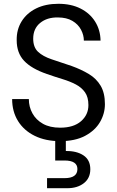

<svg xmlns="http://www.w3.org/2000/svg" viewBox="-20 -732 618 1012"><path d="M297 12Q220 12 163 -16Q106 -44 75 -94Q44 -144 44 -210H132Q132 -169 151 -134.5Q170 -100 206.5 -79.5Q243 -59 297 -59Q368 -59 407 -93Q446 -127 446 -178Q446 -220 428 -245.5Q410 -271 379.5 -287Q349 -303 309.5 -315Q270 -327 227 -342Q146 -370 107 -411.5Q68 -453 68 -520Q67 -576 94 -619.5Q121 -663 170.5 -687.5Q220 -712 288 -712Q355 -712 404.5 -687Q454 -662 481.5 -618Q509 -574 510 -518H422Q422 -547 407 -575.5Q392 -604 361.5 -622Q331 -640 285 -640Q228 -641 191.5 -611Q155 -581 155 -528Q155 -483 180.5 -459Q206 -435 252 -419.5Q298 -404 358 -384Q408 -366 448 -342Q488 -318 510.5 -280Q533 -242 533 -183Q533 -133 507 -88.5Q481 -44 428.5 -16Q376 12 297 12ZM228 260V207H320Q388 207 388 159Q388 114 320 114H271V-6H327V64Q384 63 420 87Q456 111 456 160Q456 207 422 233.5Q388 260 335 260Z"/></svg>

Font: DeepMind Sans
Style: Regular
Weight: 400
Designer: Jonny Pinhorn / Modifications: Colophon Foundry
Foundry: Colophon Foundry
Version: Version 1.002; ttfautohint (v1.8.2)